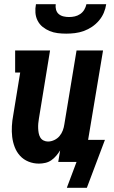

<svg xmlns="http://www.w3.org/2000/svg" viewBox="-20 -770 540 913"><path d="M295 -610Q274 -610 254 -612.5Q234 -615 216 -622.5Q198 -630 183 -642Q168 -654 159 -671.5Q150 -689 148.5 -709.5Q147 -730 151 -750H245Q243 -737 246.5 -724Q250 -711 259.5 -703Q269 -695 282 -692Q295 -689 308 -689Q322 -689 335.5 -692Q349 -695 361 -703Q373 -711 380.5 -723.5Q388 -736 391 -750H485Q482 -729 473.5 -709Q465 -689 450.5 -672Q436 -655 417.5 -642.5Q399 -630 378 -622.5Q357 -615 336 -612.5Q315 -610 295 -610ZM298 123 300 117 344 0H257L266 -55Q258 -42 247.5 -29.5Q237 -17 224 -8Q211 1 195.5 4.5Q180 8 165 8Q139 8 115.5 -1.5Q92 -11 75.5 -29Q59 -47 50 -70.5Q41 -94 38 -119Q35 -144 36.5 -170.5Q38 -197 43 -223L76 -425H52V-530H218L165 -206Q163 -195 162 -183Q161 -171 161.5 -159.5Q162 -148 164 -137Q166 -126 171.5 -116.5Q177 -107 187 -102Q197 -97 208 -97Q223 -97 238 -104Q253 -111 263 -123Q273 -135 278.5 -149.5Q284 -164 286 -179L344 -530H470L399 -105H479L436 9L393 123Z"/></svg>

Font: Iosevka Slab Extrabold
Style: Italic
Weight: 800
Italic angle: -9°
Monospace: yes
Designer: Belleve Invis
Foundry: Belleve Invis
Version: Version 11.1.0; ttfautohint (v1.8.3)